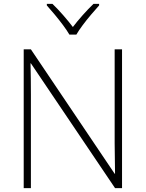

<svg xmlns="http://www.w3.org/2000/svg" viewBox="-20 -968 751 988"><path d="M608 0H572L139 -642H137Q138 -601 138.5 -562.5Q139 -524 139 -481V0H102V-714H139L570 -74H572Q572 -108 571 -151Q570 -194 570 -231V-714H608ZM337 -790Q325 -811 304.5 -838.5Q284 -866 261.5 -893Q239 -920 221 -940V-948H250Q277 -922 305 -890Q333 -858 355 -829Q377 -858 405.5 -890Q434 -922 461 -948H490V-940Q472 -920 449 -893Q426 -866 405.5 -838.5Q385 -811 373 -790Z"/></svg>

Font: Noto Sans Thai ExtraLight
Style: Regular
Weight: 200
Designer: Monotype Design Team
Foundry: Monotype Imaging Inc.
Version: Version 2.001; ttfautohint (v1.8.4.7-5d5b)